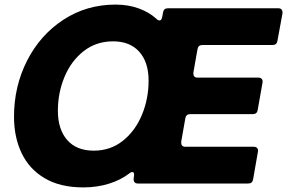

<svg xmlns="http://www.w3.org/2000/svg" viewBox="-20 -799 1250 836"><path d="M41 -291Q41 -423 98 -535Q155 -647 256 -713Q357 -779 483 -779Q539 -779 585 -762Q631 -745 661 -717Q668 -710 675 -710Q683 -710 686 -724L690 -745Q693 -763 711 -763H1192Q1202 -763 1206.5 -757Q1211 -751 1210 -741L1188 -621Q1185 -603 1167 -603H861Q843 -603 840 -585L822 -483V-479Q822 -461 840 -461H1105Q1115 -461 1120 -455Q1125 -449 1123 -439L1102 -320Q1099 -302 1081 -302H808Q790 -302 787 -284L769 -182V-178Q769 -160 787 -160H1085Q1095 -160 1100 -154Q1105 -148 1103 -138L1082 -18Q1079 0 1061 0H580Q570 0 565.5 -6Q561 -12 562 -22L563 -30L564 -38Q564 -50 556 -50Q551 -50 546 -46Q506 -15 454 1Q402 17 343 17Q242 17 174.5 -23Q107 -63 74 -132.5Q41 -202 41 -291ZM627 -448Q627 -528 586.5 -573.5Q546 -619 472 -619Q399 -619 344.5 -576.5Q290 -534 261 -464.5Q232 -395 232 -317Q232 -236 272.5 -189.5Q313 -143 388 -143Q461 -143 515 -186Q569 -229 598 -299Q627 -369 627 -448Z"/></svg>

Font: Open Sauce Two Black Italic
Style: Regular
Weight: 900
Italic angle: -10°
Designer: Alfredo Marco Pradil
Foundry: Creative Sauce Fz LLC
Version: Version 1.477